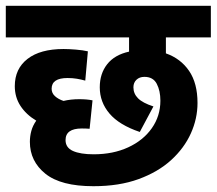

<svg xmlns="http://www.w3.org/2000/svg" viewBox="-20 -642 747 662"><path d="M303 -110Q370 -110 422 -134Q474 -158 503.5 -200Q533 -242 533 -295Q533 -329 520.5 -353Q508 -377 478 -377Q461 -377 450.5 -367Q440 -357 440 -341Q440 -319 456 -303Q472 -287 509 -275L462 -187Q391 -211 357.5 -250.5Q324 -290 324 -341Q324 -388 349.5 -420.5Q375 -453 425 -464V-513H0V-622H707V-513H552V-458Q603 -440 632 -397.5Q661 -355 661 -287Q661 -233 638 -182Q615 -131 570 -90Q525 -49 458 -24.5Q391 0 302 0Q190 0 136.5 -43Q83 -86 83 -153Q83 -172 88 -190.5Q93 -209 105 -226Q70 -247 50.5 -277Q31 -307 31 -345Q31 -405 75 -439Q119 -473 199 -473Q217 -473 241.5 -471Q266 -469 283 -465L274 -364Q260 -368 245 -370.5Q230 -373 213 -373Q158 -373 158 -336Q158 -321 169.5 -310.5Q181 -300 199 -294Q224 -300 253 -300Q280 -300 299 -296L289 -198Q278 -199 262 -199Q206 -199 206 -159Q206 -133 231.5 -121.5Q257 -110 303 -110Z"/></svg>

Font: Noto Sans Devanagari UI SemiCondensed
Style: Bold
Weight: 700
Width: 4
Designer: Jelle Bosma - Monotype Design Team
Foundry: Monotype Imaging Inc.
Version: Version 2.004; ttfautohint (v1.8.4.7-5d5b)